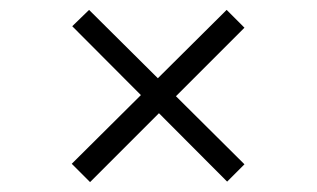

<svg xmlns="http://www.w3.org/2000/svg" viewBox="-20 -504 640 388"><path d="M439 -137 126 -451 160 -484 474 -172ZM162 -136 125 -173 438 -484 474 -448Z"/></svg>

Font: BioRhyme Light
Style: Regular
Weight: 300
Designer: Aoife Mooney
Foundry: Aoife Mooney Type
Version: Version 1.600;gftools[0.9.33]